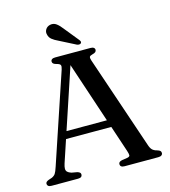

<svg xmlns="http://www.w3.org/2000/svg" viewBox="-127 -990 968 1092"><g transform="rotate(-15 357.0 -444.0)"><path d="M173.5 -278.5H472L475.5 -235.5H168.5ZM221.5 -18.5Q221.5 -10 215.5 -5Q209.5 0 196.5 0H41.5Q28 0 21.8 -5Q15.5 -10 15.5 -18Q15.5 -24 19.5 -28.5Q23.5 -33 34 -37L53.5 -43.5Q68 -50 75 -60.5Q82 -71 91 -98.5L267 -623Q273 -641 269.8 -649Q266.5 -657 248.5 -661.5Q234.5 -665 229 -670Q223.5 -675 223.5 -682.5Q223.5 -690.5 230 -695.2Q236.5 -700 249 -700H457Q470 -700 476.2 -695.2Q482.5 -690.5 482.5 -682.5Q482.5 -675 477 -670Q471.5 -665 458.5 -662Q444 -658.5 441.2 -652.2Q438.5 -646 443 -632L628.5 -85Q635 -64 644.5 -54Q654 -44 672 -39.5Q685.5 -35.5 690.2 -30.8Q695 -26 695 -18.5Q695 -10 688.5 -5Q682 0 669 0H470.5Q457.5 0 451.2 -5Q445 -10 445 -18.5Q445 -25.5 449.5 -30Q454 -34.5 464.5 -37L499.5 -42.5Q512.5 -45.5 512.8 -53.8Q513 -62 507 -80.5L316 -653.5L330.5 -660.5L145 -104Q139 -85.5 139 -74Q139 -62.5 146.2 -55.2Q153.5 -48 169 -43L202.5 -37Q212 -34 216.8 -29.8Q221.5 -25.5 221.5 -18.5ZM341 -842.5 407.5 -760.5Q411.5 -755.5 413.5 -750.2Q415.5 -745 411 -740Q407.5 -736 401.2 -735.8Q395 -735.5 389 -737.5L293 -786.5Q270 -797 255.8 -808.5Q241.5 -820 238 -838Q233.5 -853 242 -867.5Q250.5 -882 269 -886.5Q290 -891 306.8 -878.5Q323.5 -866 341 -842.5Z"/></g></svg>

Font: Fraunces 10pt
Style: Regular
Weight: 400
Version: Version 1.000;[b76b70a41]